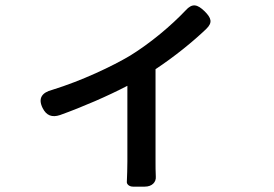

<svg xmlns="http://www.w3.org/2000/svg" viewBox="-20 -622 1020 716"><path d="M560 -192V-364C631 -411 700 -467 749 -514C774 -538 768 -555 743 -580C716 -606 697 -611 672 -583C619 -527 542 -462 466 -415C399 -375 285 -321 175 -287C136 -277 121 -255 139 -219C153 -191 174 -183 204 -193C290 -224 382 -264 455 -302V-20C455 3 454 35 453 56C452 64 461 74 476 74H508H520C547 74 563 57 561 36C560 18 560 -3 560 -20Z"/></svg>

Font: GenSenRounded2 TW M
Style: Regular
Weight: 500
Version: Version 2.100;PS 2.1;hotconv 16.6.51;makeotf.lib2.5.65220 DE